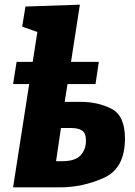

<svg xmlns="http://www.w3.org/2000/svg" viewBox="-20 -802 579 822"><path d="M324 -366Q399 -366 457 -336.5Q515 -307 515 -209Q515 -81 424.5 -40.5Q334 0 238 0H36L105 -442H36L51 -537H120L140 -665L75 -688L89 -774L322 -782L284 -537H403L389 -442H269L257 -366ZM248 -112Q302 -112 325 -137Q348 -162 348 -200Q348 -233 331 -243.5Q314 -254 283 -254H241L220 -112Z"/></svg>

Font: Bitter Pro ExtraBold
Style: Italic
Weight: 800
Italic angle: -9°
Designer: Sol Matas, and Bitter project Authors
Foundry: Sol Matas
Version: Version 1.010